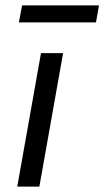

<svg xmlns="http://www.w3.org/2000/svg" viewBox="-20 -692 387 712"><path d="M126 0H44L132 -495H214ZM347 -672 336 -609H50L62 -672Z"/></svg>

Font: Inria Sans
Style: Italic
Weight: 400
Italic angle: -10°
Designer: Black Foundry Team
Foundry: Black Foundry
Version: Version 1.2; ttfautohint (v1.8.3)